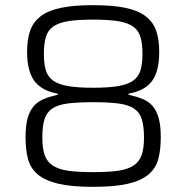

<svg xmlns="http://www.w3.org/2000/svg" viewBox="-20 -716 722 744"><path d="M341 8Q257 8 206 -4Q155 -16 126.5 -40Q98 -64 88.5 -100Q79 -136 79 -184Q79 -229 87 -258Q95 -287 111 -305Q127 -323 150 -332.5Q173 -342 204 -349V-353Q142 -364 113.5 -402Q85 -440 85 -515Q85 -562 96.5 -596Q108 -630 137 -652.5Q166 -675 215.5 -685.5Q265 -696 341 -696Q417 -696 466.5 -685.5Q516 -675 545 -652.5Q574 -630 585.5 -596Q597 -562 597 -515Q597 -440 569 -402Q541 -364 478 -353V-349Q509 -342 532.5 -332.5Q556 -323 571.5 -305Q587 -287 595 -258Q603 -229 603 -184Q603 -136 593.5 -100Q584 -64 555.5 -40Q527 -16 476 -4Q425 8 341 8ZM341 -376Q399 -376 436 -382Q473 -388 494.5 -402.5Q516 -417 524 -442.5Q532 -468 532 -507Q532 -546 524.5 -572Q517 -598 496 -613Q475 -628 437.5 -634Q400 -640 341 -640Q282 -640 244.5 -634Q207 -628 186 -613Q165 -598 157.5 -572Q150 -546 150 -507Q150 -468 158 -442.5Q166 -417 187.5 -402.5Q209 -388 246 -382Q283 -376 341 -376ZM341 -49Q398 -49 435.5 -54Q473 -59 496 -73.5Q519 -88 528.5 -114Q538 -140 538 -183Q538 -227 529.5 -254Q521 -281 499 -295.5Q477 -310 439 -315Q401 -320 341 -320Q281 -320 242.5 -315Q204 -310 182.5 -295.5Q161 -281 152.5 -254Q144 -227 144 -183Q144 -140 153.5 -114Q163 -88 186 -73.5Q209 -59 246.5 -54Q284 -49 341 -49Z"/></svg>

Font: Azeri Sans Light
Style: Regular
Weight: 300
Designer: Hector Gatti & Omnibus-Type (original fonts) / Cristiano Sobral (main changes and remastering)
Version: Version 1.000; ttfautohint (v1.6)